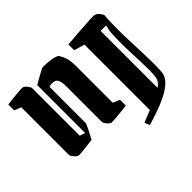

<svg xmlns="http://www.w3.org/2000/svg" viewBox="-176 -895 1383 1383"><g transform="rotate(-45 516.0 -203.0)"><path d="M414 -37V-401Q414 -441 407 -460.5Q400 -480 387 -486.5Q374 -493 356 -493Q344 -493 326 -487V-119Q326 -113 318.5 -98Q311 -83 301 -62L270 -3Q245 0 213.5 4Q182 8 156 10.5Q130 13 124 11Q108 6 94.5 -11.5Q81 -29 78 -37V-526L26 -548V-607Q45 -610 69.5 -612.5Q94 -615 119 -617.5Q144 -620 162 -621Q180 -622 186 -621Q202 -616 215 -598.5Q228 -581 231 -573V-84L272 -71V-558Q283 -565 301.5 -575.5Q320 -586 339 -596.5Q358 -607 372 -614.5Q386 -622 389 -622Q426 -623 465.5 -617.5Q505 -612 528 -600Q550 -568 558.5 -536Q567 -504 567 -452V-84L619 -63V-3Q600 -1 575.5 2Q551 5 526 7.5Q501 10 483 11Q465 12 459 11Q443 6 430 -11.5Q417 -29 414 -37ZM926 -622Q943 -616 955 -599.5Q967 -583 971 -574Q967 -532 966.5 -482.5Q966 -433 966 -395Q966 -358 968.5 -303Q971 -248 973 -187.5Q975 -127 975.5 -73Q976 -19 972 15Q965 72 886 121.5Q807 171 642 219L627 179Q652 169 675 159.5Q698 150 719 142V-524L638 -548V-607Q709 -613 772 -617.5Q835 -622 876.5 -624Q918 -626 926 -622ZM924 -512H871V69Q910 41 915 9Q920 -19 920 -64.5Q920 -110 918 -160.5Q916 -211 914 -255.5Q912 -300 912 -325Q912 -369 913.5 -420Q915 -471 926 -506Z"/></g></svg>

Font: Grenze Gotisch ExtraBold
Style: Regular
Weight: 800
Designer: Renata Polastri
Foundry: Omnibus-Type
Version: Version 1.001